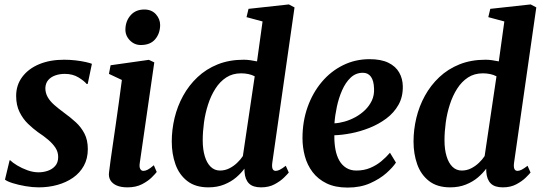

<svg xmlns="http://www.w3.org/2000/svg" viewBox="-20 -837 2456 868"><path d="M376.5 -457.5H371.5Q361.5 -470.5 335.2 -486.8Q309 -503 273 -503Q249.5 -503 229.8 -496Q210 -489 198 -475Q186 -461 185 -439Q185 -417 195.5 -398.2Q206 -379.5 225.8 -362.2Q245.5 -345 272 -325.5Q299 -306 322.8 -284.2Q346.5 -262.5 361.8 -233.2Q377 -204 377 -163Q377 -120 359 -87.5Q341 -55 310 -33.5Q279 -12 239.2 -1Q199.5 10 155 10Q126.5 10 94.8 4.5Q63 -1 37.5 -9Q12 -17 2.5 -25L23.5 -112.5H26Q36.5 -102 57.5 -89.2Q78.5 -76.5 104.2 -67.2Q130 -58 154.5 -58Q175.5 -58 195.8 -64.8Q216 -71.5 229.5 -86.8Q243 -102 243 -127.5Q243 -150 230.8 -168.8Q218.5 -187.5 198 -205Q177.5 -222.5 151.5 -239.5Q130 -255 107 -277Q84 -299 68.5 -330.2Q53 -361.5 53 -403.5Q53 -452.5 80.8 -489.5Q108.5 -526.5 157.2 -546.8Q206 -567 269.5 -567Q296 -567 322 -564Q348 -561 367.8 -556.5Q387.5 -552 395.5 -548.5Z M556.5 10Q527.5 10 508 1.8Q488.5 -6.5 479.2 -22Q470 -37.5 473 -58.5Q475.5 -80.5 480 -113Q484.5 -145.5 490.5 -186Q496.5 -226.5 503.2 -273.5Q510 -320.5 517 -371.5Q524 -422.5 531 -475.5L472.5 -503L480 -542L653 -566.5L677.5 -555L612 -101Q609 -83 613.8 -73.8Q618.5 -64.5 628 -64.5Q637.5 -64.5 648 -70Q658.5 -75.5 675.5 -90L688.5 -59.5Q683 -52 666.2 -35.2Q649.5 -18.5 622 -4.2Q594.5 10 556.5 10ZM616.5 -633.5Q587 -633.5 566.2 -655.5Q545.5 -677.5 547 -707Q548.5 -743.5 571.2 -768.8Q594 -794 632.5 -794Q665.5 -794 684.8 -772.5Q704 -751 704 -723.5Q703.5 -685.5 681.5 -659.5Q659.5 -633.5 616.5 -633.5Z M1211 -101.5Q1208.5 -83.5 1212.2 -74Q1216 -64.5 1226.5 -64.5Q1234.5 -64.5 1244.8 -69.5Q1255 -74.5 1272 -87.5L1285.5 -57Q1280 -50 1263.8 -34Q1247.5 -18 1221.5 -4Q1195.5 10 1160 10Q1123.5 10 1105.8 -7.5Q1088 -25 1085.5 -59.5L1085 -74.5Q1070.5 -54.5 1047.8 -35Q1025 -15.5 993.5 -2.8Q962 10 922 10Q863.5 10 826.8 -18.5Q790 -47 773.2 -94.2Q756.5 -141.5 756.5 -197Q756.5 -250.5 769.2 -303.8Q782 -357 808 -404.2Q834 -451.5 873 -488.2Q912 -525 964.2 -546Q1016.5 -567 1082 -567Q1096 -567 1111.8 -564.8Q1127.5 -562.5 1142 -559.5L1167 -740L1094.5 -759.5L1103.5 -797L1286 -817L1311.5 -803.5ZM1131.5 -492Q1118.5 -499 1102.8 -502.2Q1087 -505.5 1070 -505.5Q1031.5 -505.5 1002.8 -486.8Q974 -468 953.8 -436.2Q933.5 -404.5 920.8 -365Q908 -325.5 902.2 -283.5Q896.5 -241.5 896.5 -202.5Q896.5 -161.5 905.8 -130.8Q915 -100 932.5 -83Q950 -66 974.5 -66Q997 -66 1016.5 -75.8Q1036 -85.5 1052 -100.8Q1068 -116 1078 -131.5Z M1770 -102Q1756.5 -81 1726.8 -54.5Q1697 -28 1653 -8.5Q1609 11 1551.5 11Q1495.5 11 1456.5 -8Q1417.5 -27 1393.2 -59Q1369 -91 1358.2 -131Q1347.5 -171 1347.5 -212.5Q1347.5 -288 1370.5 -352.8Q1393.5 -417.5 1434.5 -466.2Q1475.5 -515 1530.8 -542.2Q1586 -569.5 1650.5 -569.5Q1702.5 -569.5 1735.5 -553.5Q1768.5 -537.5 1784.5 -509.5Q1800.5 -481.5 1801 -447.5Q1802 -399.5 1781.5 -363.2Q1761 -327 1726.5 -301.2Q1692 -275.5 1650.5 -259Q1609 -242.5 1567.5 -234.5Q1526 -226.5 1491.5 -225.5Q1491 -190.5 1496.5 -161.2Q1502 -132 1514.2 -110.8Q1526.5 -89.5 1545.8 -77.8Q1565 -66 1591 -66Q1625.5 -66 1653.5 -77.8Q1681.5 -89.5 1703.8 -108Q1726 -126.5 1743 -146.5ZM1620.5 -508Q1588.5 -508 1565.2 -486Q1542 -464 1526.8 -429.2Q1511.5 -394.5 1503 -355Q1494.5 -315.5 1492 -279.5Q1513.5 -280.5 1538.2 -287.5Q1563 -294.5 1586.8 -307.5Q1610.5 -320.5 1630 -339.2Q1649.5 -358 1661 -382.2Q1672.5 -406.5 1671 -436.5Q1670 -472 1657 -490Q1644 -508 1620.5 -508Z M2304 -101.5Q2301.5 -83.5 2305.2 -74Q2309 -64.5 2319.5 -64.5Q2327.5 -64.5 2337.8 -69.5Q2348 -74.5 2365 -87.5L2378.5 -57Q2373 -50 2356.8 -34Q2340.5 -18 2314.5 -4Q2288.5 10 2253 10Q2216.5 10 2198.8 -7.5Q2181 -25 2178.5 -59.5L2178 -74.5Q2163.5 -54.5 2140.8 -35Q2118 -15.5 2086.5 -2.8Q2055 10 2015 10Q1956.5 10 1919.8 -18.5Q1883 -47 1866.2 -94.2Q1849.5 -141.5 1849.5 -197Q1849.5 -250.5 1862.2 -303.8Q1875 -357 1901 -404.2Q1927 -451.5 1966 -488.2Q2005 -525 2057.2 -546Q2109.5 -567 2175 -567Q2189 -567 2204.8 -564.8Q2220.5 -562.5 2235 -559.5L2260 -740L2187.5 -759.5L2196.5 -797L2379 -817L2404.5 -803.5ZM2224.5 -492Q2211.5 -499 2195.8 -502.2Q2180 -505.5 2163 -505.5Q2124.5 -505.5 2095.8 -486.8Q2067 -468 2046.8 -436.2Q2026.5 -404.5 2013.8 -365Q2001 -325.5 1995.2 -283.5Q1989.5 -241.5 1989.5 -202.5Q1989.5 -161.5 1998.8 -130.8Q2008 -100 2025.5 -83Q2043 -66 2067.5 -66Q2090 -66 2109.5 -75.8Q2129 -85.5 2145 -100.8Q2161 -116 2171 -131.5Z"/></svg>

Font: Merriweather 20pt
Style: Bold Italic
Weight: 700
Italic angle: -7.8°
Version: Version 2.101